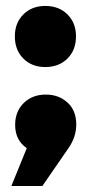

<svg xmlns="http://www.w3.org/2000/svg" viewBox="-20 -514 305 644"><path d="M18.1 109.9 69.8 -17.1Q30.8 -43.5 30.8 -95.2Q30.8 -140.1 59.6 -168.5Q88.4 -196.8 133.8 -196.8Q176.8 -196.8 206.3 -170.2Q235.8 -143.6 235.8 -96.2Q235.8 -54.2 209 -16.1L122.1 109.9ZM29.8 -392.1Q29.8 -437 58.3 -465.6Q86.9 -494.1 131.8 -494.1Q177.7 -494.1 206.3 -465.6Q234.9 -437 234.9 -392.1Q234.9 -346.2 206.3 -317.6Q177.7 -289.1 131.8 -289.1Q86.9 -289.1 58.3 -317.6Q29.8 -346.2 29.8 -392.1Z"/></svg>

Font: Trueno Black
Style: Regular
Weight: 900
Designer: Julieta Ulanovsky
Foundry: Julieta Ulanovsky
Version: Version 3.001b | FøM Fix